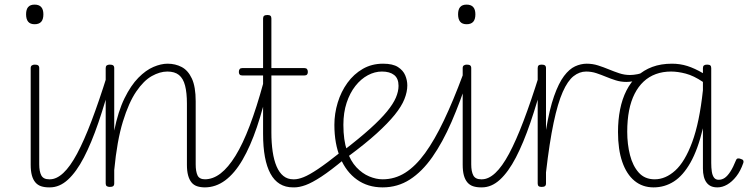

<svg xmlns="http://www.w3.org/2000/svg" viewBox="-20 -795 3251 832"><path d="M193 17Q173 17 158 12Q143 7 133 -5Q123 -17 118 -35.5Q113 -54 113 -81V-500Q113 -508 118 -511.5Q123 -515 131 -515Q141 -515 145.5 -511.5Q150 -508 150 -500V-83Q150 -52 159 -35Q168 -18 193 -18Q201 -18 204 -12.5Q207 -7 207 -0.5Q207 6 203.5 11.5Q200 17 193 17ZM130 -690Q111 -690 102 -701Q93 -712 93 -733Q93 -754 102 -764.5Q111 -775 130 -775Q149 -775 158.5 -764.5Q168 -754 168 -733Q168 -711 158.5 -700.5Q149 -690 130 -690Z M196 17Q187 17 182 11.5Q177 6 177 -0.5Q177 -7 182 -12.5Q187 -18 196 -18Q225 -18 254.5 -45.5Q284 -73 314 -129Q344 -185 376.5 -270.5Q409 -356 445 -471Q447 -479 453 -480.5Q459 -482 464 -478Q469 -474 466 -464Q437 -353 406.5 -264Q376 -175 343.5 -112.5Q311 -50 274.5 -16.5Q238 17 196 17Z M869 17Q849 17 834 12Q819 7 809.5 -5Q800 -17 795 -35.5Q790 -54 790 -81V-346Q790 -393 782 -424Q774 -455 755.5 -470Q737 -485 705 -485Q673 -485 638 -465.5Q603 -446 570.5 -398.5Q538 -351 512.5 -268Q487 -185 475 -58V0Q475 8 470.5 11.5Q466 15 456 15Q447 15 442.5 11.5Q438 8 438 0V-500Q438 -508 442.5 -511.5Q447 -515 456 -515Q466 -515 470.5 -511.5Q475 -508 475 -500V-229Q492 -313 519.5 -369Q547 -425 579.5 -458Q612 -491 645 -505Q678 -519 706 -519Q740 -519 767.5 -504.5Q795 -490 811.5 -454.5Q828 -419 828 -356V-83Q828 -52 836 -35Q844 -18 869 -18Q877 -18 880.5 -12.5Q884 -7 884 -0.5Q884 6 880 11.5Q876 17 869 17Z M867 17Q858 17 853 11.5Q848 6 848 -0.5Q848 -7 853 -12.5Q858 -18 867 -18Q903 -18 936 -43.5Q969 -69 1000.5 -120Q1032 -171 1062 -250Q1092 -329 1121 -435Q1123 -442 1129 -443.5Q1135 -445 1140 -441.5Q1145 -438 1144 -430Q1121 -326 1093 -243.5Q1065 -161 1031 -102.5Q997 -44 956 -13.5Q915 17 867 17Z M1250 17Q1217 17 1192.5 2Q1168 -13 1152 -42.5Q1136 -72 1128 -115Q1120 -158 1120 -215V-468H1030Q1022 -468 1018.5 -472Q1015 -476 1015 -483Q1015 -491 1018.5 -495.5Q1022 -500 1030 -500H1120V-715Q1120 -723 1124.5 -726.5Q1129 -730 1139 -730Q1148 -730 1152 -726.5Q1156 -723 1156 -715V-500H1299Q1307 -500 1310.5 -495.5Q1314 -491 1314 -483Q1314 -476 1310.5 -472Q1307 -468 1299 -468H1156V-221Q1156 -176 1161.5 -138.5Q1167 -101 1178.5 -74Q1190 -47 1208 -32.5Q1226 -18 1251 -18Q1260 -18 1264 -12.5Q1268 -7 1268 -0.5Q1268 6 1263.5 11.5Q1259 17 1250 17Z M1255 17Q1246 17 1241 11.5Q1236 6 1236 -0.5Q1236 -7 1241 -12.5Q1246 -18 1255 -18Q1272 -18 1296 -27.5Q1320 -37 1358 -62.5Q1396 -88 1455 -135Q1461 -139 1466.5 -137Q1472 -135 1476 -129.5Q1480 -124 1479.5 -117.5Q1479 -111 1473 -106Q1413 -56 1372.5 -29.5Q1332 -3 1304.5 7Q1277 17 1255 17Z M1469 -143Q1538 -196 1584 -237.5Q1630 -279 1657 -312Q1684 -345 1695.5 -372Q1707 -399 1707 -423Q1707 -455 1688 -470Q1669 -485 1635 -485Q1604 -485 1574 -469Q1544 -453 1520 -422.5Q1496 -392 1482 -349.5Q1468 -307 1468 -254Q1468 -188 1483.5 -142.5Q1499 -97 1524.5 -70Q1550 -43 1580 -30.5Q1610 -18 1638 -18Q1646 -18 1650 -12.5Q1654 -7 1654 -0.5Q1654 6 1650 11.5Q1646 17 1638 17Q1574 17 1527 -16.5Q1480 -50 1454.5 -111Q1429 -172 1429 -254Q1429 -303 1443.5 -350.5Q1458 -398 1485.5 -436Q1513 -474 1552 -496.5Q1591 -519 1640 -519Q1682 -519 1704.5 -504.5Q1727 -490 1736 -468.5Q1745 -447 1745 -425Q1745 -397 1732.5 -365.5Q1720 -334 1690.5 -297.5Q1661 -261 1612 -216.5Q1563 -172 1490 -118Z M1638 17Q1630 17 1626 11.5Q1622 6 1622 -0.5Q1622 -7 1626 -12.5Q1630 -18 1638 -18Q1691 -18 1736 -46.5Q1781 -75 1822 -131.5Q1863 -188 1903.5 -273Q1944 -358 1986 -471Q1989 -479 1995.5 -479.5Q2002 -480 2007.5 -475.5Q2013 -471 2010 -463Q1975 -355 1936.5 -266.5Q1898 -178 1853.5 -114.5Q1809 -51 1756 -17Q1703 17 1638 17Z M2065 17Q2045 17 2030 12Q2015 7 2005 -5Q1995 -17 1990 -35.5Q1985 -54 1985 -81V-500Q1985 -508 1990 -511.5Q1995 -515 2003 -515Q2013 -515 2017.5 -511.5Q2022 -508 2022 -500V-83Q2022 -52 2031 -35Q2040 -18 2065 -18Q2073 -18 2076 -12.5Q2079 -7 2079 -0.5Q2079 6 2075.5 11.5Q2072 17 2065 17ZM2002 -690Q1983 -690 1974 -701Q1965 -712 1965 -733Q1965 -754 1974 -764.5Q1983 -775 2002 -775Q2021 -775 2030.5 -764.5Q2040 -754 2040 -733Q2040 -711 2030.5 -700.5Q2021 -690 2002 -690Z M2068 17Q2059 17 2054 11.5Q2049 6 2049 -0.5Q2049 -7 2054 -12.5Q2059 -18 2068 -18Q2097 -18 2126.5 -45.5Q2156 -73 2186 -129Q2216 -185 2248.5 -270.5Q2281 -356 2317 -471Q2319 -479 2325 -480.5Q2331 -482 2336 -478Q2341 -474 2338 -464Q2309 -353 2278.5 -264Q2248 -175 2215.5 -112.5Q2183 -50 2146.5 -16.5Q2110 17 2068 17Z M2327 15Q2318 15 2314 11.5Q2310 8 2310 0V-500Q2310 -508 2314 -511.5Q2318 -515 2327 -515Q2337 -515 2341.5 -511.5Q2346 -508 2346 -500V-232Q2361 -322 2381 -378.5Q2401 -435 2424 -465.5Q2447 -496 2472 -507.5Q2497 -519 2523 -519Q2530 -519 2533 -514Q2536 -509 2535 -502Q2534 -495 2530.5 -490Q2527 -485 2520 -485Q2491 -485 2465.5 -465Q2440 -445 2418.5 -396.5Q2397 -348 2379 -263Q2361 -178 2346 -48V0Q2346 8 2341.5 11.5Q2337 15 2327 15Z M2694 -440Q2670 -440 2648 -447Q2626 -454 2605.5 -462.5Q2585 -471 2564 -478Q2543 -485 2519 -485Q2511 -485 2507 -490Q2503 -495 2503 -502Q2503 -509 2508 -514Q2513 -519 2522 -519Q2548 -519 2571.5 -511.5Q2595 -504 2618 -494.5Q2641 -485 2663.5 -477.5Q2686 -470 2710 -470Q2725 -470 2742.5 -473.5Q2760 -477 2776 -486Q2781 -489 2785.5 -486.5Q2790 -484 2791.5 -479Q2793 -474 2792 -469Q2791 -464 2786 -461Q2768 -453 2750.5 -448.5Q2733 -444 2719 -442Q2705 -440 2694 -440Z M2812 17Q2764 17 2729.5 -11.5Q2695 -40 2676.5 -93.5Q2658 -147 2658 -223Q2658 -275 2667 -320.5Q2676 -366 2694.5 -402.5Q2713 -439 2741 -465Q2769 -491 2806.5 -505Q2844 -519 2892 -519Q2927 -519 2958.5 -509Q2990 -499 3026 -478V-500Q3026 -508 3030.5 -511.5Q3035 -515 3044 -515Q3054 -515 3058 -511.5Q3062 -508 3062 -500V-89Q3062 -68 3064.5 -51.5Q3067 -35 3074 -25.5Q3081 -16 3094 -16Q3109 -16 3121 -24.5Q3133 -33 3145 -51.5Q3157 -70 3169 -100Q3172 -108 3178 -108.5Q3184 -109 3191 -106Q3199 -104 3201 -99Q3203 -94 3201 -89Q3189 -54 3170.5 -30.5Q3152 -7 3131 5Q3110 17 3089 17Q3073 17 3061.5 12Q3050 7 3042 -3.5Q3034 -14 3030 -29.5Q3026 -45 3026 -65Q3026 -109 3026 -152.5Q3026 -196 3026 -239Q3004 -147 2972 -90.5Q2940 -34 2900 -8.5Q2860 17 2812 17ZM2698 -224Q2698 -170 2710 -123Q2722 -76 2748 -47Q2774 -18 2817 -18Q2864 -18 2906 -56Q2948 -94 2979.5 -179Q3011 -264 3026 -404V-440Q2986 -467 2951.5 -476Q2917 -485 2888 -485Q2852 -485 2822 -474Q2792 -463 2769 -441.5Q2746 -420 2730 -388.5Q2714 -357 2706 -316Q2698 -275 2698 -224Z"/></svg>

Font: Playwrite FR Moderne Thin
Style: Regular
Weight: 250
Version: Version 1.002